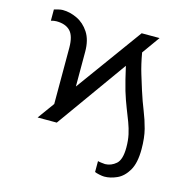

<svg xmlns="http://www.w3.org/2000/svg" viewBox="-108 -640 909 937"><g transform="rotate(15 347.0 -171.5)"><path d="M208.8 0H111.9L173.3 -84.5V-369.7Q172.9 -429 149.1 -453.1Q125.4 -477.3 79.5 -477.3Q74.6 -477.3 66.6 -476.2Q58.6 -475.1 52.2 -473V-529.8Q62.5 -532.7 74.2 -535.5Q85.9 -538.4 95.5 -538.4Q131.7 -538.4 168.1 -521.1Q204.5 -503.9 228.9 -466.6Q253.2 -429.3 253.2 -369.7V-194.2L496.1 -528.4H586.6L522.4 -438.6Q532.7 -379.3 546.5 -334.5Q560.4 -289.8 569.6 -259.9Q586.3 -207.7 603 -166.4Q619.7 -125 630.9 -82Q642 -39.1 642 18.5Q642 88.4 619.3 126.8Q596.6 165.1 563.7 179.9Q530.9 194.6 500.4 194.6Q490.4 194.6 474.1 191.1Q457.7 187.5 451.7 184.3V129.3Q458.1 131.4 469.1 132.6Q480.1 133.9 488.6 134.6Q519.2 133.9 543.7 112.6Q568.2 91.3 568.2 29.8Q568.2 -6.4 561.8 -35.5Q555.4 -64.6 544.6 -93.4Q533.7 -122.2 520.2 -156.1Q506.7 -190 492.5 -235.8Q485.4 -260.3 478 -290Q470.5 -319.6 462.7 -355.1Z"/></g></svg>

Font: Inter UI Extra Light
Style: Regular
Weight: 200
Designer: Rasmus Andersson
Foundry: rsms
Version: 3.2;8d6f07862